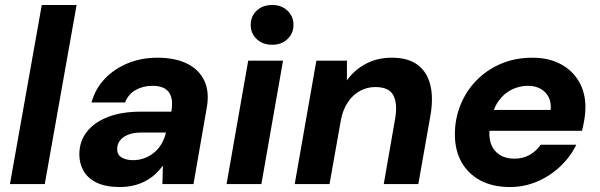

<svg xmlns="http://www.w3.org/2000/svg" viewBox="-20 -740 2411 772"><path d="M20 0 148 -720H288L160 0Z M462 12Q406 12 370 -5Q334 -22 316.5 -52Q299 -82 299 -119Q299 -172 329.5 -210.5Q360 -249 415 -270Q470 -291 545 -291H669Q675 -327 668.5 -349.5Q662 -372 643.5 -383.5Q625 -395 593 -395Q556 -395 526 -378.5Q496 -362 483 -328H348Q363 -383 401 -423Q439 -463 493.5 -485.5Q548 -508 613 -508Q684 -508 732.5 -484Q781 -460 802 -414.5Q823 -369 811 -305L758 0H633L635 -74Q621 -55 603.5 -39Q586 -23 564 -11.5Q542 0 516.5 6Q491 12 462 12ZM515 -96Q540 -96 562 -104.5Q584 -113 601.5 -128Q619 -143 630.5 -163.5Q642 -184 647 -206V-207H546Q517 -207 495.5 -198.5Q474 -190 462.5 -175Q451 -160 451 -140Q451 -118 469 -107Q487 -96 515 -96Z M891 0 978 -496H1118L1031 0ZM1075 -560Q1036 -560 1012 -583Q988 -606 988 -640Q988 -674 1012 -697Q1036 -720 1075 -720Q1112 -720 1136 -697Q1160 -674 1160 -640Q1160 -606 1136 -583Q1112 -560 1075 -560Z M1165 0 1252 -496H1375V-417Q1405 -459 1451 -483.5Q1497 -508 1555 -508Q1621 -508 1659 -479.5Q1697 -451 1710 -399.5Q1723 -348 1711 -277L1662 0H1523L1569 -264Q1579 -324 1561.5 -357Q1544 -390 1489 -390Q1456 -390 1427.5 -374.5Q1399 -359 1379 -329.5Q1359 -300 1351 -259L1305 0Z M2030 12Q1962 12 1912.5 -14Q1863 -40 1836 -87.5Q1809 -135 1809 -200Q1809 -262 1831.5 -318Q1854 -374 1895.5 -416.5Q1937 -459 1994 -483.5Q2051 -508 2121 -508Q2186 -508 2234 -482.5Q2282 -457 2308 -412Q2334 -367 2334 -309Q2334 -284 2329.5 -258.5Q2325 -233 2320 -214H1909L1924 -298H2194Q2197 -329 2185.5 -350.5Q2174 -372 2152.5 -383.5Q2131 -395 2103 -395Q2069 -395 2038 -380Q2007 -365 1985 -334.5Q1963 -304 1955 -257L1950 -228Q1944 -192 1953.5 -163.5Q1963 -135 1987.5 -118.5Q2012 -102 2048 -102Q2084 -102 2111 -118Q2138 -134 2154 -158H2297Q2274 -110 2233.5 -71.5Q2193 -33 2141 -10.5Q2089 12 2030 12Z"/></svg>

Font: DM Sans 24pt ExtraBold
Style: Italic
Weight: 800
Italic angle: -10°
Designer: Colophon Foundry, Jonny Pinhorn
Foundry: Colophon Foundry
Version: Version 4.004;gftools[0.9.30]